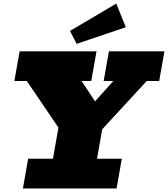

<svg xmlns="http://www.w3.org/2000/svg" viewBox="-20 -1069 953 1089"><path d="M109.9 0 139.6 -168.5H280.3L311.5 -345.2L132.3 -609.4H61.5L91.3 -777.8H527.3L497.6 -609.4H442.9L519 -494.1L622.6 -609.4H567.9L597.7 -777.8H912.6L882.8 -609.4H812L559.6 -335.4L530.3 -168.5H670.9L641.1 0ZM414.6 -820.3 377 -893.6 639.6 -1048.8 693.4 -914.6Z"/></svg>

Font: Bevan
Style: Italic
Weight: 400
Italic angle: -10°
Designer: Vernon Adams
Foundry: Vernon Adams
Version: Version 2.100; ttfautohint (v1.8.3)